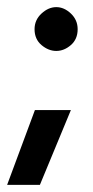

<svg xmlns="http://www.w3.org/2000/svg" viewBox="-38 -397 262 539"><path d="M59 -315Q59 -341 78.5 -359Q98 -377 120 -377Q142 -377 161 -359Q180 -341 180 -315Q180 -287 161 -270.5Q142 -254 120 -254Q98 -254 78.5 -270.5Q59 -287 59 -315ZM161 -88Q139 -35 117.5 17Q96 69 74 122H-18Q2 69 21 17Q40 -35 60 -88Z"/></svg>

Font: Reem Kufi Fun Medium
Style: Regular
Weight: 500
Designer: Khaled Hosny
Version: Version 1.005